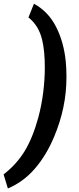

<svg xmlns="http://www.w3.org/2000/svg" viewBox="-71 -810 433 1053"><path d="M-51.3 146.5Q19 92.3 63.7 19.5Q108.4 -53.2 139.2 -166Q156.7 -231 165.8 -302Q174.8 -373 174.8 -439.9Q174.8 -532.2 159.7 -593.3Q141.1 -669.9 85 -714.4L115.2 -789.6Q193.8 -746.6 236.3 -663.3Q278.8 -580.1 289.6 -473.6Q293.5 -434.6 293.5 -388.7Q293.5 -302.2 276.6 -221.7Q259.8 -141.1 226.1 -60.5Q183.6 41.5 120.4 114.7Q57.1 188 -27.8 223.6Z"/></svg>

Font: Mardoto
Style: Bold Italic
Weight: 700
Italic angle: -12°
Designer: Christian Robertson, Vahan Hovhannisyan
Foundry: Google
Version: Version 1.000